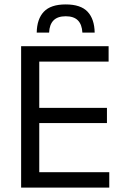

<svg xmlns="http://www.w3.org/2000/svg" viewBox="-20 -848 563 868"><path d="M75.5 0V-639H157.5V0ZM100 0V-69.5H474V0ZM122.5 -291.5V-360.5H463.5V-291.5ZM99.5 -569.5V-639H471V-569.5ZM277 -828Q345 -828 376 -795Q407 -762 408 -700.5H352.5Q350.5 -737.5 332 -756Q313.5 -774.5 277 -774.5Q240.5 -774.5 222 -755.8Q203.5 -737 202 -700.5H146Q147 -762 178.2 -795Q209.5 -828 277 -828Z"/></svg>

Font: Anek Latin Medium
Style: Regular
Weight: 400
Version: Version 1.003